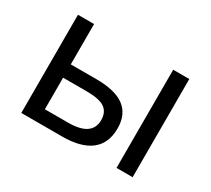

<svg xmlns="http://www.w3.org/2000/svg" viewBox="-109 -722 996 908"><g transform="rotate(30 389.0 -268.0)"><path d="M172.9 -315.9H312Q416.5 -315.9 466.3 -277.8Q516.1 -239.7 516.1 -164.1Q516.1 -82.5 463.4 -41.3Q410.6 0 308.1 0H85V-536.1H172.9ZM429.2 -159.2Q429.2 -202.6 400.1 -222.9Q371.1 -243.2 300.8 -243.2H172.9V-70.8H299.8Q429.2 -70.8 429.2 -159.2ZM692.9 0H605V-536.1H692.9Z"/></g></svg>

Font: Noto Sans Southeast Asian
Style: Regular
Weight: 400
Designer: Monotype Design Team
Foundry: Monotype Imaging Inc.
Version: Version 1.06 uh; ttfautohint (v1.4.1)